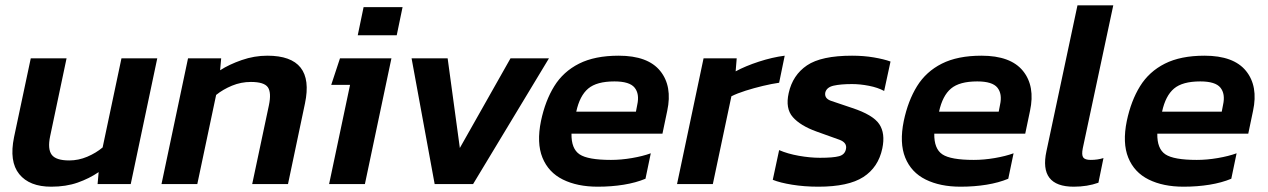

<svg xmlns="http://www.w3.org/2000/svg" viewBox="-20 -694 4781 724"><path d="M173 10Q91 10 52.5 -37.5Q14 -85 33 -177L96 -474H231L169 -180Q159 -132 175 -110.5Q191 -89 241 -89Q276 -89 309 -103Q342 -117 367 -138L438 -474H573L473 0H348L352 -45Q317 -21 273 -5.5Q229 10 173 10Z M589 0 689 -474H814L810 -429Q844 -451 891.5 -467.5Q939 -484 988 -484Q1168 -484 1130 -304L1066 0H931L994 -297Q1004 -345 990 -365Q976 -385 926 -385Q889 -385 855 -371Q821 -357 795 -336L724 0Z M1329 -561 1351 -667H1498L1476 -561ZM1221 0 1300 -374H1229L1262 -474H1456L1356 0Z M1619 0 1532 -474H1668L1714 -136L1905 -474H2050L1764 0Z M2234 10Q2157 10 2102.5 -17Q2048 -44 2025.5 -99.5Q2003 -155 2020 -238Q2036 -314 2070 -369Q2104 -424 2163.5 -454Q2223 -484 2313 -484Q2423 -484 2469.5 -426.5Q2516 -369 2496 -276L2478 -190H2135Q2134 -133 2165.5 -112Q2197 -91 2284 -91Q2322 -91 2363 -98Q2404 -105 2434 -116L2414 -20Q2378 -5 2332 2.5Q2286 10 2234 10ZM2153 -273H2378L2383 -299Q2392 -340 2373 -363.5Q2354 -387 2297 -387Q2230 -387 2198 -360Q2166 -333 2153 -273Z M2533 0 2633 -474H2758L2754 -425Q2791 -445 2841.5 -461.5Q2892 -478 2939 -484L2918 -382Q2890 -378 2856.5 -370Q2823 -362 2791.5 -352Q2760 -342 2738 -331L2668 0Z M3066 10Q3013 10 2967 2.5Q2921 -5 2894 -16L2918 -128Q2950 -114 2992.5 -106.5Q3035 -99 3072 -99Q3122 -99 3144 -105Q3166 -111 3170 -132Q3175 -156 3145.5 -167Q3116 -178 3059 -198Q2998 -220 2969.5 -252.5Q2941 -285 2954 -343Q2969 -411 3023 -447.5Q3077 -484 3193 -484Q3237 -484 3275 -477.5Q3313 -471 3338 -462L3314 -351Q3290 -364 3256.5 -370.5Q3223 -377 3193 -377Q3150 -377 3123.5 -371Q3097 -365 3092 -345Q3088 -323 3113 -314Q3138 -305 3193 -287Q3272 -261 3295.5 -226Q3319 -191 3307 -134Q3292 -63 3235.5 -26.5Q3179 10 3066 10Z M3602 10Q3525 10 3470.5 -17Q3416 -44 3393.5 -99.5Q3371 -155 3388 -238Q3404 -314 3438 -369Q3472 -424 3531.5 -454Q3591 -484 3681 -484Q3791 -484 3837.5 -426.5Q3884 -369 3864 -276L3846 -190H3503Q3502 -133 3533.5 -112Q3565 -91 3652 -91Q3690 -91 3731 -98Q3772 -105 3802 -116L3782 -20Q3746 -5 3700 2.5Q3654 10 3602 10ZM3521 -273H3746L3751 -299Q3760 -340 3741 -363.5Q3722 -387 3665 -387Q3598 -387 3566 -360Q3534 -333 3521 -273Z M4029 10Q3897 10 3926 -124L4043 -674H4178L4063 -135Q4058 -110 4064.5 -100.5Q4071 -91 4093 -91Q4119 -91 4141 -98L4122 -5Q4080 10 4029 10Z M4443 10Q4366 10 4311.5 -17Q4257 -44 4234.5 -99.5Q4212 -155 4229 -238Q4245 -314 4279 -369Q4313 -424 4372.5 -454Q4432 -484 4522 -484Q4632 -484 4678.5 -426.5Q4725 -369 4705 -276L4687 -190H4344Q4343 -133 4374.5 -112Q4406 -91 4493 -91Q4531 -91 4572 -98Q4613 -105 4643 -116L4623 -20Q4587 -5 4541 2.5Q4495 10 4443 10ZM4362 -273H4587L4592 -299Q4601 -340 4582 -363.5Q4563 -387 4506 -387Q4439 -387 4407 -360Q4375 -333 4362 -273Z"/></svg>

Font: Kanit Medium
Style: Italic
Weight: 500
Italic angle: -12°
Designer: Katatrad Team
Foundry: CadsonDemak
Version: Version 2.000; ttfautohint (v1.8.3)